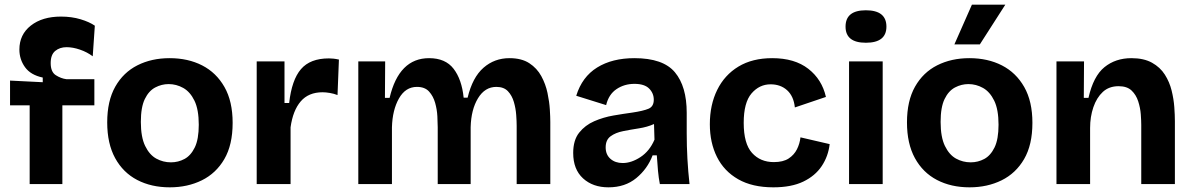

<svg xmlns="http://www.w3.org/2000/svg" viewBox="-20 -788 5109 822"><path d="M107 0V-337H23V-443L163 -436V-456Q111 -467 87 -500.5Q63 -534 63 -576Q63 -640 112 -678.5Q161 -717 241 -717Q287 -717 325 -705.5Q363 -694 386 -678L377 -547Q353 -565 322.5 -575.5Q292 -586 265 -586Q236 -586 216.5 -570Q197 -554 197 -518Q197 -480 219 -466Q241 -452 264 -449H384V-337H247V0Z M707 14Q628 14 567.5 -17.5Q507 -49 473 -111Q439 -173 439 -264Q439 -356 473.5 -417Q508 -478 568.5 -508.5Q629 -539 706 -539Q785 -539 845.5 -508Q906 -477 941 -415.5Q976 -354 976 -262Q976 -168 940.5 -107Q905 -46 844 -16Q783 14 707 14ZM712 -93Q743 -93 770 -107.5Q797 -122 814 -157Q831 -192 831 -254Q831 -319 812.5 -357Q794 -395 764.5 -411.5Q735 -428 702 -428Q672 -428 644.5 -413.5Q617 -399 600 -364Q583 -329 583 -266Q583 -201 601.5 -163Q620 -125 649 -109Q678 -93 712 -93Z M1079 0V-525H1198V-347H1218Q1229 -446 1268.5 -492Q1308 -538 1388 -538Q1397 -538 1407 -537Q1417 -536 1431 -533L1425 -381Q1410 -387 1392.5 -390Q1375 -393 1361 -393Q1301 -393 1267.5 -354Q1234 -315 1224 -243V0Z M1514 0V-525H1629L1628 -369H1648Q1688 -539 1817 -539Q1887 -539 1922 -493.5Q1957 -448 1965 -370H1982Q2003 -457 2050 -498Q2097 -539 2161 -539Q2213 -539 2246 -517.5Q2279 -496 2297.5 -462Q2316 -428 2324 -390Q2332 -352 2334 -319Q2336 -286 2336 -266V0H2192V-249Q2192 -268 2190 -296Q2188 -324 2180 -351.5Q2172 -379 2154.5 -397.5Q2137 -416 2105 -416Q2056 -416 2026.5 -367.5Q1997 -319 1995 -244V0H1854V-243Q1854 -261 1852.5 -290Q1851 -319 1843 -347.5Q1835 -376 1817 -396Q1799 -416 1765 -416Q1716 -416 1688 -366.5Q1660 -317 1658 -243V0Z M2585 14Q2518 14 2476 -24.5Q2434 -63 2434 -133Q2434 -188 2459.5 -220Q2485 -252 2524 -269Q2563 -286 2606.5 -293.5Q2650 -301 2687 -306Q2734 -313 2756.5 -322.5Q2779 -332 2779 -361Q2779 -389 2759 -409Q2739 -429 2696 -429Q2653 -429 2619.5 -406.5Q2586 -384 2575 -338L2447 -378Q2472 -459 2536.5 -499Q2601 -539 2696 -539Q2819 -539 2869.5 -478.5Q2920 -418 2920 -305V-217Q2920 -108 2932 0H2805Q2800 -25 2797 -57Q2794 -89 2792 -123H2774Q2752 -65 2704 -25.5Q2656 14 2585 14ZM2646 -90Q2683 -90 2722 -115.5Q2761 -141 2782 -190L2780 -257Q2751 -244 2715.5 -238.5Q2680 -233 2647.5 -226.5Q2615 -220 2594 -204.5Q2573 -189 2573 -157Q2573 -126 2593.5 -108Q2614 -90 2646 -90Z M3291 14Q3201 14 3140.5 -20.5Q3080 -55 3049.5 -116Q3019 -177 3019 -256Q3019 -339 3050.5 -403Q3082 -467 3141.5 -503Q3201 -539 3286 -539Q3382 -539 3440.5 -493.5Q3499 -448 3516 -373L3383 -328Q3378 -376 3350 -401.5Q3322 -427 3279 -427Q3231 -427 3197.5 -388Q3164 -349 3164 -262Q3164 -173 3199.5 -133.5Q3235 -94 3293 -94Q3333 -94 3356.5 -109.5Q3380 -125 3392 -149Q3404 -173 3407 -200L3532 -171Q3526 -119 3498 -77Q3470 -35 3419 -10.5Q3368 14 3291 14Z M3615 0V-525H3759V0ZM3687 -605Q3600 -605 3600 -674Q3600 -744 3687 -744Q3775 -744 3775 -674Q3775 -605 3687 -605Z M4131 14Q4052 14 3991.5 -17.5Q3931 -49 3897 -111Q3863 -173 3863 -264Q3863 -356 3897.5 -417Q3932 -478 3992.5 -508.5Q4053 -539 4130 -539Q4209 -539 4269.5 -508Q4330 -477 4365 -415.5Q4400 -354 4400 -262Q4400 -168 4364.5 -107Q4329 -46 4268 -16Q4207 14 4131 14ZM4136 -93Q4167 -93 4194 -107.5Q4221 -122 4238 -157Q4255 -192 4255 -254Q4255 -319 4236.5 -357Q4218 -395 4188.5 -411.5Q4159 -428 4126 -428Q4096 -428 4068.5 -413.5Q4041 -399 4024 -364Q4007 -329 4007 -266Q4007 -201 4025.5 -163Q4044 -125 4073 -109Q4102 -93 4136 -93ZM4175 -598H4066L4141 -768H4284Z M4503 0V-525H4621L4620 -369H4640Q4661 -462 4708.5 -500.5Q4756 -539 4824 -539Q4877 -539 4912 -519.5Q4947 -500 4967 -468.5Q4987 -437 4996 -400.5Q5005 -364 5007.5 -329.5Q5010 -295 5010 -269V0H4866V-253Q4866 -271 4864 -298.5Q4862 -326 4853 -354Q4844 -382 4824.5 -400.5Q4805 -419 4769 -419Q4728 -419 4701.5 -394.5Q4675 -370 4661 -329Q4647 -288 4647 -240V0Z"/></svg>

Font: Bricolage Grotesque 10pt Bricolage Grotesque 10pt Regular
Style: Bold
Weight: 700
Designer: Mathieu Triay
Foundry: Atelier Triay
Version: Version 1.000; ttfautohint (v1.8.4.7-5d5b);gftools[0.9.32]